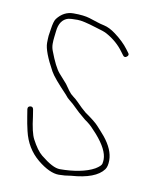

<svg xmlns="http://www.w3.org/2000/svg" viewBox="-70 -650 545 679"><g transform="rotate(10 203.0 -310.5)"><path d="M352.1 -478.5C357.4 -482.8 358.1 -487.3 354.1 -492L345.1 -504C332.8 -520.5 316.2 -536.4 295.4 -551.9C280.3 -563.2 266.2 -570.2 253.1 -573C243.8 -575 235.3 -577.2 228.8 -579.5C222.2 -581.8 211.9 -585.2 197.6 -589.5C183.3 -593.8 165.4 -596 139.5 -596C116.2 -596 96.9 -585.9 81.3 -565.6C76.5 -559.4 72.8 -546.2 70 -526C69 -518.7 67.9 -511 66.5 -503C65.9 -495 65.5 -486.3 65.5 -477C65.5 -456.6 77.6 -424.5 101.9 -380.6C110.1 -365.7 130.8 -341.7 162.4 -308.5C168.1 -300.8 174.4 -294.5 181.1 -289.5C187.9 -284.5 195.4 -277.7 203.8 -269.2C212.2 -260.7 225.2 -248.5 244.9 -232.7C258 -223.8 268.6 -214.7 276.6 -205.5C280.9 -200.5 285.8 -195.3 291.1 -190C319.8 -157.2 334.1 -129.2 334.1 -106C334.1 -101.3 333.6 -96.2 332.5 -90.6C331.5 -85 324.3 -78.1 311.1 -70C281.9 -53.3 235.6 -45 187.5 -45C169.9 -45 147.6 -57 117.9 -81.1C105.5 -91.2 92.8 -108.6 79.9 -133.2C72.2 -148 66 -174.3 61.5 -212L57.5 -237C56.2 -243.7 52.4 -246.5 46 -245.5C39.7 -244.5 36.9 -240.7 37.5 -234L41.5 -209C44.2 -191.7 47.5 -174.7 51.5 -158C60.8 -117.7 80.5 -85.2 110.5 -60.5C139.3 -36.8 165.4 -25 186.8 -25C201.2 -25 216 -26.3 231 -29C288.6 -33 327.6 -47.6 346.1 -72.9C351.4 -80.2 354.1 -91.2 354.1 -106C354.1 -131.7 342.6 -158.7 319.6 -187C315.3 -192.3 310.6 -197.7 305.6 -203C300.6 -208.3 295.8 -213.7 291.1 -219C283.4 -227.8 267 -240.9 242 -258.2C231.1 -267.1 220.6 -277.3 209.3 -289C202.8 -295.7 196.2 -301.3 189.8 -306C183.2 -310.7 177.5 -316.5 172.5 -323.5C167.5 -330.5 162.2 -338 156.5 -346C149.2 -354 139.7 -364.7 128.1 -378C116.4 -391.4 103.8 -416.4 90 -453C87 -461 85.5 -469.2 85.5 -477.5C85.5 -485.8 86 -493.8 87 -501.5C88 -509.2 88.9 -516.3 89.5 -523C92.3 -551.1 104 -568.1 124.5 -574C129.2 -575.3 140.3 -576 157.7 -576C170.9 -576 193.5 -570.9 225.7 -560.7C245.3 -555.2 260.3 -550.3 267.1 -546C292.5 -531.9 313.2 -513.9 329.1 -492L338.1 -480C342.1 -474.7 346.8 -474.2 352.1 -478.5Z"/></g></svg>

Font: Proton
Style: RgCnd
Weight: 500
Version: Version 1.017